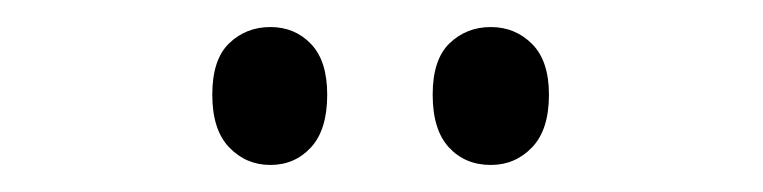

<svg xmlns="http://www.w3.org/2000/svg" viewBox="-20 -738 564 142"><path d="M137 -668Q137 -694 149.5 -706Q162 -718 180 -718Q198 -718 210 -705.5Q222 -693 222 -668Q222 -642 210 -629Q198 -616 180 -616Q162 -616 149.5 -629Q137 -642 137 -668ZM300 -668Q300 -694 312.5 -706Q325 -718 343 -718Q361 -718 373.5 -705.5Q386 -693 386 -668Q386 -642 373.5 -629Q361 -616 343 -616Q324 -616 312 -629Q300 -642 300 -668Z"/></svg>

Font: Noto Sans Thai ExtraCondensed
Style: Regular
Weight: 400
Width: 2
Designer: Monotype Design Team
Foundry: Monotype Imaging Inc.
Version: Version 2.002